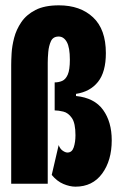

<svg xmlns="http://www.w3.org/2000/svg" viewBox="-20 -689 446 720"><path d="M263 11Q242 11 218 1Q194 -9 174 -33L200 -145Q205 -131 215 -124Q225 -117 233 -117Q250 -117 256.5 -136.5Q263 -156 263 -182Q263 -227 249.5 -246.5Q236 -266 217.5 -270.5Q199 -275 185 -275V-380Q200 -380 213 -385.5Q226 -391 234 -409Q242 -427 242 -465Q242 -511 230.5 -531.5Q219 -552 200 -552Q179 -552 171 -534.5Q163 -517 161 -494Q159 -471 159 -454V0H22V-446Q22 -462 23.5 -489Q25 -516 33 -547Q41 -578 60 -606Q79 -634 113 -651.5Q147 -669 201 -669Q281 -669 329 -624Q377 -579 377 -490Q377 -419 347.5 -382Q318 -345 265 -337V-329Q334 -322 366.5 -277Q399 -232 399 -163Q399 -87 363 -38Q327 11 263 11Z"/></svg>

Font: Bricolage Grotesque 96pt Condensed Bricolage Grotesque 48pt Condensed Regular
Style: Bold
Weight: 700
Width: 3
Designer: Mathieu Triay
Foundry: Atelier Triay
Version: Version 1.001; ttfautohint (v1.8.4.7-5d5b);gftools[0.9.33.de